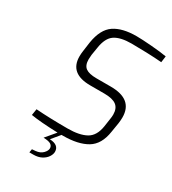

<svg xmlns="http://www.w3.org/2000/svg" viewBox="-221 -854 1041 1164"><g transform="rotate(30 299.5 -272.5)"><path d="M205 -505Q203 -481 203 -473Q203 -431 226.5 -414Q250 -397 302 -397H402Q557 -397 557 -270Q557 -252 554 -229L543 -162Q529 -68 467.5 -31Q406 6 299 6H290L242 64Q307 67 307 115Q307 132 294.5 151Q282 170 258.5 182.5Q235 195 202 195H174L178 171L202 169Q234 166 252 147.5Q270 129 270 112Q270 95 255.5 85.5Q241 76 204 75L262 6Q139 2 74 -9L81 -53Q177 -46 302 -46Q385 -46 431.5 -72Q478 -98 489 -170L497 -225Q500 -242 500 -257Q500 -301 473.5 -321Q447 -341 389 -341H291Q146 -341 146 -461Q146 -479 149 -500L158 -565Q174 -664 230 -702Q286 -740 385 -740Q423 -740 491.5 -734.5Q560 -729 599 -722L593 -678Q547 -682 486.5 -684Q426 -686 382 -686Q304 -686 264.5 -659.5Q225 -633 214 -560Z"/></g></svg>

Font: Exo Light
Style: Italic
Weight: 300
Italic angle: -9°
Designer: Natanael Gama
Foundry: Natanael Gama
Version: Version 1.500; ttfautohint (v1.6)